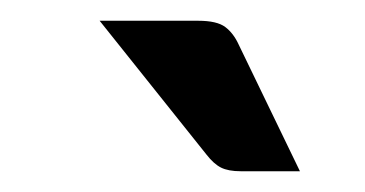

<svg xmlns="http://www.w3.org/2000/svg" viewBox="-20 -747 352 185"><path d="M76 -727H171Q189 -727 197 -721Q205 -715 210 -704L269 -582H212Q200 -582 193 -585.5Q186 -589 179 -598Z"/></svg>

Font: Aleo Medium
Style: Italic
Weight: 500
Italic angle: -7°
Designer: Alessio Laiso
Foundry: Alessio Laiso
Version: Version 2.001;gftools[0.9.29]